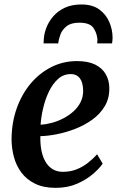

<svg xmlns="http://www.w3.org/2000/svg" viewBox="-20 -850 550 880"><path d="M450.5 -100Q437 -79.5 407.2 -53.5Q377.5 -27.5 334 -8.2Q290.5 11 235 11Q179.5 11 140.8 -8Q102 -27 78 -59.2Q54 -91.5 43.5 -131.5Q33 -171.5 33 -212.5Q33.5 -287.5 56.2 -352.2Q79 -417 119.5 -465.8Q160 -514.5 214.5 -542.2Q269 -570 333 -570Q384 -570 416.5 -553.8Q449 -537.5 464.8 -509.8Q480.5 -482 481 -447.5Q482 -400 460.5 -363.8Q439 -327.5 403.2 -301.8Q367.5 -276 325 -259.5Q282.5 -243 240.2 -234.8Q198 -226.5 165 -226Q164 -192 169.5 -162.5Q175 -133 187.5 -110.5Q200 -88 220.2 -75.2Q240.5 -62.5 268.5 -62.5Q302 -62.5 330.2 -73.5Q358.5 -84.5 382.2 -103Q406 -121.5 425 -143ZM305 -510.5Q271 -510.5 246.2 -488.2Q221.5 -466 204.5 -430.8Q187.5 -395.5 178 -355.2Q168.5 -315 166 -278.5Q189 -279.5 216 -286.5Q243 -293.5 269 -306.8Q295 -320 316 -338.8Q337 -357.5 349.5 -382.2Q362 -407 361 -437Q360 -473.5 345.5 -492Q331 -510.5 305 -510.5ZM180 -651Q180 -655 180 -659Q180 -663 180.5 -667Q181.5 -694 192.2 -722.2Q203 -750.5 224 -775Q245 -799.5 277 -814.5Q309 -829.5 353 -829.5Q403.5 -829.5 434.8 -806.8Q466 -784 481 -749Q496 -714 496 -676.5Q496 -670.5 495.2 -663.2Q494.5 -656 493.5 -651H425.5Q426 -655.5 426.2 -660.2Q426.5 -665 426.5 -670Q423.5 -701.5 406.8 -723.8Q390 -746 343.5 -746Q306 -746 285.8 -730.2Q265.5 -714.5 257.2 -692.5Q249 -670.5 247 -651Z"/></svg>

Font: Merriweather SemiBold
Style: Italic
Weight: 600
Italic angle: -7.8°
Version: Version 2.101